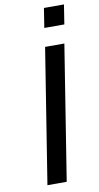

<svg xmlns="http://www.w3.org/2000/svg" viewBox="-99 -947 512 991"><g transform="rotate(-10 156.5 -452.0)"><path d="M66 0 178 -705H279L167 0ZM191 -802 207 -904H312L296 -802Z"/></g></svg>

Font: Nunito Sans 7pt Medium
Style: Italic
Weight: 500
Italic angle: -9°
Designer: Vernon Adams
Foundry: Vernon Adams
Version: Version 3.101;gftools[0.9.27]